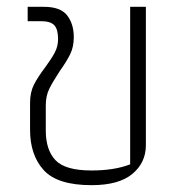

<svg xmlns="http://www.w3.org/2000/svg" viewBox="-20 -532 531 562"><path d="M68 -152V-231Q68 -262 79.5 -284.5Q91 -307 113 -336Q132 -362 141 -379.5Q150 -397 150 -418Q150 -446 139 -458Q128 -470 100 -470H61V-512H109Q157 -512 176.5 -487Q196 -462 196 -423Q196 -395 185.5 -373.5Q175 -352 155 -324Q134 -292 124 -271.5Q114 -251 114 -223V-150Q114 -93 142.5 -63Q171 -33 248 -33Q315 -33 361 -51V-512H407V-107Q407 -56 367.5 -23Q328 10 248 10Q148 10 108 -34Q68 -78 68 -152Z"/></svg>

Font: Athiti Light
Style: Regular
Weight: 300
Designer: CadsonDemak Team
Foundry: CadsonDemak
Version: Version 1.032